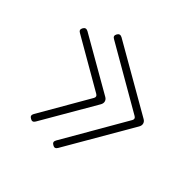

<svg xmlns="http://www.w3.org/2000/svg" viewBox="-119 -619 737 737"><g transform="rotate(30 249.5 -250.0)"><path d="M416 -240Q425 -249 416 -258L200 -474Q189 -484 200 -495Q210 -505 221 -495L452 -265Q459 -258 459 -249Q459 -240 451 -232L223 -5Q212 6 202 -5Q191 -15 202 -26ZM246 -240Q255 -249 246 -258L75 -429Q64 -439 75 -450Q85 -460 96 -450L282 -265Q289 -258 289 -249Q289 -240 281 -232L98 -50Q87 -39 77 -50Q66 -60 77 -71Z"/></g></svg>

Font: Nixie One
Style: Regular
Weight: 400
Designer: Jovanny Lemonad
Foundry: Jovanny Lemonad
Version: Version 1.000 2011 initial release